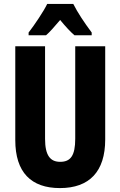

<svg xmlns="http://www.w3.org/2000/svg" viewBox="-20 -950 614 980"><path d="M354 -930H221C204 -894 155 -821 126 -784V-770H215C234 -786 258 -814 287 -848C315 -814 339 -788 360 -770H448V-784C410 -835 376 -886 354 -930ZM517 -238V-714H364V-242C364 -155 340 -124 287 -124C237 -124 210 -156 210 -241V-714H58V-235C58 -70 139 10 286 10C436 10 517 -74 517 -238Z"/></svg>

Font: Noto Sans Devanagari ExtraCondensed ExtraBold
Style: Regular
Weight: 800
Width: 2
Designer: Jelle Bosma - Monotype Design Team
Foundry: Monotype Imaging Inc.
Version: Version 2.004